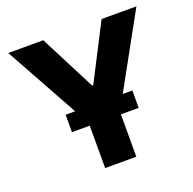

<svg xmlns="http://www.w3.org/2000/svg" viewBox="-125 -834 967 961"><g transform="rotate(-20 358.5 -353.5)"><path d="M203.1 -707 355.5 -410.2H361.3L513.7 -707H699.2L484.9 -318.4H536.1V-225.6H441.4V0H275.4V-225.6H180.7V-318.4H231.4L16.6 -707Z"/></g></svg>

Font: Pretendard JP ExtraBold
Style: Regular
Weight: 800
Designer: Base glyphs from Inter by Rasmus Andersson; Hangeul glyphs from Noto Sans CJK(Source Han Sans) by Jang Soo-young and Kan
Foundry: Kil Hyung-jin
Version: Version 1.309